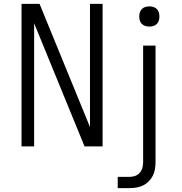

<svg xmlns="http://www.w3.org/2000/svg" viewBox="-20 -755 940 990"><path d="M91 0V-735H184L444 -100V-735H509V0H416L156 -635V0ZM587 215V157H648Q663 157 677 152Q691 147 700.5 136Q710 125 714 110.5Q718 96 718 81V-520H782V81Q782 99 779 117Q776 135 768 151Q760 167 747 180Q734 193 718 201Q702 209 684 212Q666 215 648 215ZM750 -618Q739 -618 729 -621Q719 -624 711.5 -631.5Q704 -639 701 -649Q698 -659 698 -670Q698 -681 701 -691Q704 -701 711.5 -708.5Q719 -716 729 -719Q739 -722 750 -722Q761 -722 771 -719Q781 -716 788.5 -708.5Q796 -701 799 -691Q802 -681 802 -670Q802 -659 799 -649Q796 -639 788.5 -631.5Q781 -624 771 -621Q761 -618 750 -618Z"/></svg>

Font: Iosevka Aile Light
Style: Regular
Weight: 300
Designer: Belleve Invis
Foundry: Belleve Invis
Version: Version 27.3.5; ttfautohint (v1.8.4)